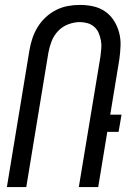

<svg xmlns="http://www.w3.org/2000/svg" viewBox="-20 -762 540 782"><path d="M8 0 100 -558Q104 -582 112 -606Q120 -630 133.5 -652Q147 -674 166.5 -692Q186 -710 209 -721.5Q232 -733 256.5 -737.5Q281 -742 305 -742Q334 -742 360.5 -736Q387 -730 408.5 -715Q430 -700 444 -678Q458 -656 465 -630Q472 -604 471 -576Q470 -548 466 -520L429 -295H475L463 -225H417L380 0H301L389 -531Q391 -548 392.5 -564.5Q394 -581 391 -597Q388 -613 382 -627.5Q376 -642 364 -652.5Q352 -663 337 -667.5Q322 -672 305 -672Q282 -672 258 -663Q234 -654 216.5 -635.5Q199 -617 190 -593.5Q181 -570 177 -547L87 0Z"/></svg>

Font: Iosevka Term Curly
Style: Italic
Weight: 400
Italic angle: -9°
Designer: Belleve Invis
Foundry: Belleve Invis
Version: Version 32.3.0